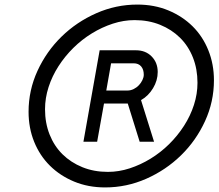

<svg xmlns="http://www.w3.org/2000/svg" viewBox="-20 -820 956 840"><path d="M597 -382 654 -200H591L539 -367H435L405 -200H345L416 -600H575Q617 -600 643.5 -573Q670 -546 670 -505Q670 -468 649.5 -434Q629 -400 597 -382ZM565 -543H466L445 -424H538Q552 -424 565 -430.5Q578 -437 587.5 -447Q597 -457 603 -469.5Q609 -482 609 -493Q609 -516 597.5 -529.5Q586 -543 565 -543ZM105 -331Q105 -425 144 -510Q183 -595 249 -659.5Q315 -724 401 -762Q487 -800 581 -800Q655 -800 716.5 -774.5Q778 -749 822.5 -705Q867 -661 891.5 -600Q916 -539 916 -469Q916 -375 877 -290Q838 -205 772 -140.5Q706 -76 620 -38Q534 0 440 0Q366 0 304.5 -25.5Q243 -51 198.5 -95Q154 -139 129.5 -199.5Q105 -260 105 -331ZM177 -342Q177 -282 197 -231.5Q217 -181 253.5 -145Q290 -109 340.5 -88.5Q391 -68 452 -68Q500 -68 547.5 -83.5Q595 -99 639 -126Q683 -153 720 -189.5Q757 -226 785 -269.5Q813 -313 828.5 -361Q844 -409 844 -458Q844 -518 824 -568.5Q804 -619 767.5 -655Q731 -691 680.5 -711.5Q630 -732 569 -732Q521 -732 473.5 -716.5Q426 -701 382 -674Q338 -647 301 -610.5Q264 -574 236 -530.5Q208 -487 192.5 -439Q177 -391 177 -342Z"/></svg>

Font: Gauge
Style: Oblique
Weight: 400
Italic angle: -80°
Designer: Daniel Pimley
Foundry: Daniel Pimley
Version: Version 2.0